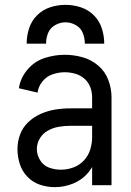

<svg xmlns="http://www.w3.org/2000/svg" viewBox="-20 -764 540 792"><path d="M206 8Q175 8 145 -2Q115 -12 93 -35Q71 -58 61.5 -88Q52 -118 52 -149Q52 -180 63 -209.5Q74 -239 97 -260.5Q120 -282 148.5 -294.5Q177 -307 207.5 -312Q238 -317 269 -317H360V-363Q360 -385 352 -405.5Q344 -426 327.5 -440Q311 -454 290 -460Q269 -466 247 -466Q222 -466 197 -457.5Q172 -449 155 -428Q138 -407 135 -382L58 -400Q64 -442 93 -476.5Q122 -511 163.5 -524.5Q205 -538 247 -538Q284 -538 320 -528Q356 -518 384.5 -494Q413 -470 426.5 -435Q440 -400 440 -363V0H360V-75Q353 -63 344 -52Q319 -22 282 -7Q245 8 206 8ZM360 -198V-245H269Q246 -245 222.5 -241Q199 -237 178 -225.5Q157 -214 144.5 -193.5Q132 -173 132 -149Q132 -125 145.5 -103Q159 -81 182.5 -72.5Q206 -64 231.5 -64Q257 -64 282 -73Q307 -82 325.5 -101.5Q344 -121 352 -146.5Q360 -172 360 -198ZM90 -584Q90 -616 100 -647Q110 -678 133 -701Q156 -724 187 -734Q218 -744 250 -744Q282 -744 313 -734Q344 -724 367 -701Q390 -678 400 -647Q410 -616 410 -584H330Q330 -607 321.5 -628Q313 -649 292.5 -660.5Q272 -672 250 -672Q228 -672 207.5 -660.5Q187 -649 178.5 -628Q170 -607 170 -584Z"/></svg>

Font: Iosevka SS08
Style: Regular
Weight: 400
Monospace: yes
Designer: Belleve Invis
Foundry: Belleve Invis
Version: 2.1.0; ttfautohint (v1.8.2)